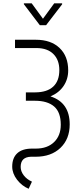

<svg xmlns="http://www.w3.org/2000/svg" viewBox="-20 -954 492 1174"><path d="M397 -523.4Q397 -470.2 368.7 -428.2Q340.3 -386.2 288.6 -364.7Q406.2 -327.1 406.2 -193.4Q406.2 -104 349.6 -49.8Q293 4.4 197.8 4.4H169.4Q106.4 6.3 106.4 66.4Q106.4 93.8 125.2 118.2Q144 142.6 175.3 156.7L155.3 200.2Q113.8 183.1 84.2 144.8Q54.7 106.4 54.7 64.5Q54.7 11.7 85.4 -16.8Q116.2 -45.4 176.8 -45.4H199.2Q269.5 -45.4 310.5 -85Q351.6 -124.5 351.6 -191.4Q351.6 -268.1 310.8 -303Q270 -337.9 193.4 -337.9H138.2V-389.2H195.8Q267.6 -389.6 305.2 -424.3Q342.8 -459 342.8 -525.4Q342.8 -587.4 306.6 -623.5Q270.5 -659.7 204.1 -660.2H71.8V-710.9H199.2Q291.5 -710.9 344.2 -660.6Q397 -610.4 397 -523.4ZM242.7 -839.4 311.5 -933.6H359.9V-927.7L261.7 -799.8H223.6L126 -928.2V-933.6H173.8Z"/></svg>

Font: Roboto Condensed Light
Style: Regular
Weight: 300
Designer: Google
Version: Version 2.134; 2016